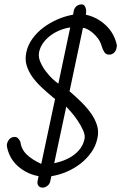

<svg xmlns="http://www.w3.org/2000/svg" viewBox="-20 -799 553 875"><path d="M316 -749Q319 -763 329 -771Q339 -779 353 -779Q364 -779 369.5 -765Q375 -751 371 -732Q423 -721 462.5 -683.5Q502 -646 513 -591Q512 -590 512 -586Q511 -584 511.5 -583Q512 -582 511 -580Q509 -568 500 -559Q491 -550 477 -550Q463 -550 455.5 -561.5Q448 -573 443 -590Q438 -608 427 -623Q416 -638 403 -649Q390 -660 378 -666Q366 -672 358 -672L297 -383Q324 -360 349.5 -335Q375 -310 394 -283.5Q413 -257 422 -228.5Q431 -200 424 -169Q417 -135 397 -106Q377 -77 348.5 -54.5Q320 -32 285.5 -17Q251 -2 214 4L209 27Q207 39 196.5 47.5Q186 56 175 56Q161 56 155 47.5Q149 39 151 27L156 4Q121 -3 95.5 -17.5Q70 -32 52 -51Q34 -70 24 -92Q14 -114 11 -136V-135Q11 -149 20.5 -162Q30 -175 47 -175Q56 -175 62.5 -168.5Q69 -162 72 -154V-156Q77 -119 101 -95.5Q125 -72 168 -52L231 -348Q228 -350 223 -354Q218 -358 216 -360Q192 -380 168.5 -402Q145 -424 127.5 -448.5Q110 -473 101.5 -500.5Q93 -528 100 -561Q107 -594 128 -623Q149 -652 178.5 -674Q208 -696 243 -711Q278 -726 313 -732ZM293 -78Q320 -92 339.5 -114Q359 -136 365 -165Q369 -182 359 -204.5Q349 -227 334.5 -248.5Q320 -270 304.5 -288Q289 -306 282 -313L227 -55Q259 -63 271 -68Q283 -73 291 -77ZM300 -674Q278 -671 255 -662Q232 -653 212 -638.5Q192 -624 177.5 -604.5Q163 -585 158 -561Q154 -540 163.5 -517.5Q173 -495 188 -475Q203 -455 219.5 -439.5Q236 -424 246 -418Z"/></svg>

Font: VDS
Style: Thin Italic
Weight: 100
Width: 0
Designer: artmaker
Foundry: artmaker
Version: Version 1.000 2012 initial release